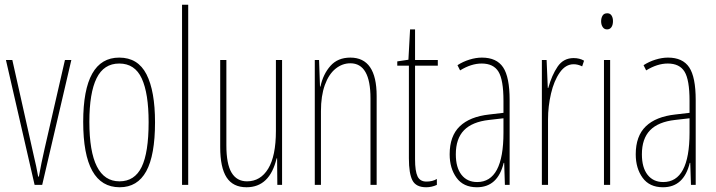

<svg xmlns="http://www.w3.org/2000/svg" viewBox="-20 -780 3022 810"><path d="M5 -527H32L116 -152L125 -112Q132 -85 141 -35H144Q154 -91 168 -152L254 -527H281L158 0H126Z M485 10Q331 10 331 -266Q331 -537 483 -537Q562 -537 598 -466.5Q634 -396 634 -264Q634 -125 597 -57.5Q560 10 485 10ZM484 -15Q548 -15 577.5 -75.5Q607 -136 607 -265Q607 -386 578 -449Q549 -512 483 -512Q418 -512 387.5 -450Q357 -388 357 -266Q357 -15 484 -15Z M748 0V-760H774V0Z M1170 0H1150L1149 -112H1147Q1118 10 1020 10Q963 10 936 -31.5Q909 -73 909 -159V-527H935V-167Q935 -88 957 -51.5Q979 -15 1022 -15Q1079 -15 1111.5 -68.5Q1144 -122 1144 -228V-527H1170Z M1569 -375V0H1543V-365Q1543 -513 1458 -513Q1424 -513 1395.5 -490Q1367 -467 1350.5 -421.5Q1334 -376 1334 -311V0H1308V-527H1326L1330 -415H1332Q1343 -467 1374 -502Q1405 -537 1458 -537Q1569 -537 1569 -375Z M1823 -25V0Q1801 10 1778 10Q1735 10 1720 -19Q1705 -48 1705 -112V-503H1656V-521L1703 -528L1710 -656H1731V-527H1827V-503H1731V-108Q1731 -58 1741.5 -36Q1752 -14 1779 -14Q1805 -14 1823 -25Z M2130 -358V0H2110L2107 -93H2105Q2080 10 1992 10Q1935 10 1906 -30Q1877 -70 1877 -129Q1877 -206 1919.5 -247Q1962 -288 2044 -297L2104 -304V-355Q2104 -443 2083 -477.5Q2062 -512 2012 -512Q1968 -512 1921 -483L1910 -505Q1933 -520 1960.5 -528.5Q1988 -537 2013 -537Q2075 -537 2102.5 -496Q2130 -455 2130 -358ZM2043 -274Q1972 -266 1937.5 -230.5Q1903 -195 1903 -129Q1903 -73 1927 -42.5Q1951 -12 1993 -12Q2104 -12 2104 -220V-281Z M2444 -524 2436 -500Q2418 -509 2400 -509Q2366 -509 2341.5 -474Q2317 -439 2304.5 -385Q2292 -331 2292 -277V0H2266V-527H2286L2291 -409H2293Q2308 -463 2332.5 -499Q2357 -535 2400 -535Q2425 -535 2444 -524Z M2566 -691Q2566 -675 2559.5 -665.5Q2553 -656 2541 -656Q2529 -656 2522.5 -666Q2516 -676 2516 -690Q2516 -704 2522 -714Q2528 -724 2542 -724Q2554 -724 2560 -714.5Q2566 -705 2566 -691ZM2554 0H2528V-527H2554Z M2915 -358V0H2895L2892 -93H2890Q2865 10 2777 10Q2720 10 2691 -30Q2662 -70 2662 -129Q2662 -206 2704.5 -247Q2747 -288 2829 -297L2889 -304V-355Q2889 -443 2868 -477.5Q2847 -512 2797 -512Q2753 -512 2706 -483L2695 -505Q2718 -520 2745.5 -528.5Q2773 -537 2798 -537Q2860 -537 2887.5 -496Q2915 -455 2915 -358ZM2828 -274Q2757 -266 2722.5 -230.5Q2688 -195 2688 -129Q2688 -73 2712 -42.5Q2736 -12 2778 -12Q2889 -12 2889 -220V-281Z"/></svg>

Font: Noto Sans Display Thin Cond
Style: Regular
Weight: 250
Width: 3
Designer: Monotype Design team
Foundry: Monotype Imaging Inc.
Version: Version 1.000